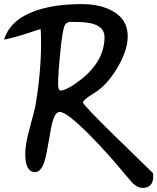

<svg xmlns="http://www.w3.org/2000/svg" viewBox="-20 -807 766 935"><path d="M673 108Q651 108 627 86Q620 79 568 17Q503 -61 424 -142Q306 -262 271 -262Q250 -262 237 -218Q229 -193 217 -117Q205 -46 195 -16Q178 31 151 31Q103 31 103 -57Q103 -105 123 -177Q149 -272 153 -295Q180 -455 180 -600Q180 -632 178 -665Q158 -661 126 -649Q63 -627 0 -614Q29 -712 157 -756Q249 -787 377 -787Q467 -787 527 -754Q602 -713 602 -631Q602 -564 555 -483Q511 -406 453 -363Q434 -350 414 -338Q384 -317 384 -308Q384 -297 540 -144Q633 -54 726 37V49Q728 108 673 108ZM356 -700Q320 -700 323 -701Q304 -699 296 -685Q284 -664 273 -548Q263 -448 263 -398Q263 -366 275 -366Q296 -366 337 -393Q489 -493 489 -626Q489 -700 356 -700Z"/></svg>

Font: Wortlaut AH
Style: SemiBold
Weight: 600
Designer: Andreas Höfeld
Foundry: Fontgrube AH
Version: Version 2.59